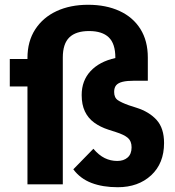

<svg xmlns="http://www.w3.org/2000/svg" viewBox="-20 -772 732 804"><path d="M667 -173Q667 -88 613 -38Q559 12 473 12Q410 12 363 -6Q316 -24 287 -63L371 -149Q394 -122 418.5 -110Q443 -98 471 -98Q498 -98 514.5 -112.5Q531 -127 531 -155Q531 -181 515.5 -194.5Q500 -208 465 -219L434 -229Q400 -240 374.5 -258.5Q349 -277 335.5 -305.5Q322 -334 322 -374Q322 -434 359 -474Q396 -514 463 -529V-531Q463 -589 435.5 -615.5Q408 -642 353 -642Q298 -642 270.5 -615.5Q243 -589 243 -531V0H95V-410H21V-525H95V-529Q95 -599 127.5 -649Q160 -699 217 -725.5Q274 -752 349 -752Q424 -752 480.5 -726Q537 -700 568 -650.5Q599 -601 599 -531V-434H543Q512 -434 493.5 -429.5Q475 -425 466.5 -415Q458 -405 458 -387Q458 -363 473.5 -352.5Q489 -342 520 -331L551 -321Q605 -304 636 -269.5Q667 -235 667 -173Z"/></svg>

Font: IBM Plex Sans
Style: Bold
Weight: 700
Designer: Mike Abbink, Paul van der Laan, Pieter van Rosmalen
Foundry: Bold Monday
Version: Version 3.201